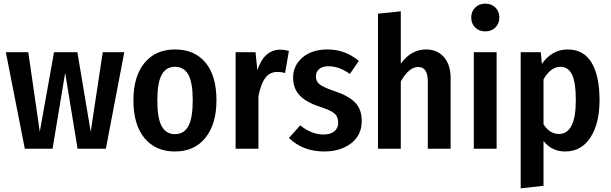

<svg xmlns="http://www.w3.org/2000/svg" viewBox="-20 -815 3346 1052"><path d="M661 -529 560 0H405L337 -416L268 0H116L12 -529H135L198 -93L276 -529H404L477 -93L543 -529Z M1166 -265Q1166 -135 1105.5 -60Q1045 15 939 15Q832 15 771.5 -58.5Q711 -132 711 -265Q711 -396 771.5 -470Q832 -544 939 -544Q1046 -544 1106 -472Q1166 -400 1166 -265ZM842 -265Q842 -167 866 -123.5Q890 -80 939 -80Q988 -80 1012 -124Q1036 -168 1036 -265Q1036 -363 1012 -406Q988 -449 939 -449Q890 -449 866 -405.5Q842 -362 842 -265Z M1516 -543Q1537 -543 1563 -536L1542 -415Q1521 -421 1500 -421Q1458 -421 1433.5 -388Q1409 -355 1396 -288V0H1271V-529H1380L1390 -431Q1428 -543 1516 -543Z M1774 -544Q1873 -544 1946 -481L1897 -410Q1838 -452 1780 -452Q1747 -452 1729 -437Q1711 -422 1711 -396Q1711 -369 1731 -353Q1751 -337 1812 -316Q1888 -291 1925 -254Q1962 -217 1962 -152Q1962 -74 1903.5 -29.5Q1845 15 1756 15Q1640 15 1563 -59L1625 -128Q1687 -78 1752 -78Q1790 -78 1811.5 -95Q1833 -112 1833 -143Q1833 -176 1812.5 -193.5Q1792 -211 1727 -232Q1653 -257 1619.5 -295Q1586 -333 1586 -389Q1586 -456 1637.5 -500Q1689 -544 1774 -544Z M2314 -544Q2376 -544 2412.5 -502Q2449 -460 2449 -388V0H2324V-371Q2324 -448 2271 -448Q2221 -448 2176 -369V0H2051V-740L2176 -753V-466Q2232 -544 2314 -544Z M2583.5 -773.5Q2605 -795 2639 -795Q2673 -795 2694.5 -773.5Q2716 -752 2716 -719Q2716 -686 2694.5 -664.5Q2673 -643 2639 -643Q2605 -643 2583.5 -664.5Q2562 -686 2562 -719Q2562 -752 2583.5 -773.5ZM2701 -529V0H2576V-529Z M3090 -544Q3178 -544 3221.5 -471.5Q3265 -399 3265 -266Q3265 -138 3215 -61.5Q3165 15 3077 15Q3004 15 2958 -42V203L2833 217V-529H2943L2949 -465Q3005 -544 3090 -544ZM3042 -81Q3135 -81 3135 -265Q3135 -365 3114 -407Q3093 -449 3051 -449Q2997 -449 2958 -380V-134Q2992 -81 3042 -81Z"/></svg>

Font: Fira Sans Condensed Medium
Style: Regular
Weight: 500
Width: 3
Designer: Carrois Corporate & Edenspiekermann AG
Foundry: Carrois Corporate GbR & Edenspiekermann AG
Version: Version 4.203;PS 004.203;hotconv 1.0.88;makeotf.lib2.5.64775